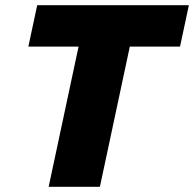

<svg xmlns="http://www.w3.org/2000/svg" viewBox="-20 -718 746 738"><path d="M282 -539H89L123 -698H706L672 -539H479L364 0H167Z"/></svg>

Font: Azeret Mono ExtraBold
Style: Italic
Weight: 800
Italic angle: -12°
Designer: Martin Vácha
Foundry: Displaay
Version: Version 1.000; Glyphs 3.0.3, build 3074